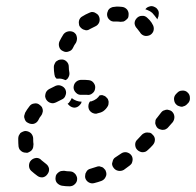

<svg xmlns="http://www.w3.org/2000/svg" viewBox="-20 -598 655 642"><path d="M238 0Q238 -5 236 -9Q234 -14 231 -17Q227 -21 223 -23Q218 -25 213 -25Q204 -25 194 -27Q189 -27 184 -26Q180 -25 176 -22Q172 -19 169 -15Q166 -10 166 -6Q164 5 170 13Q177 21 187 23Q200 25 212 25Q223 25 230 18Q238 11 238 0ZM334 -25Q333 -30 329 -33Q326 -37 322 -39Q317 -41 312 -42Q307 -42 302 -40Q293 -37 283 -34Q278 -33 274 -30Q270 -27 268 -22Q265 -18 265 -13Q264 -8 265 -3Q268 7 277 12Q286 17 296 14Q308 11 319 7Q329 3 333 -6Q338 -15 334 -25ZM139 -16Q145 -24 144 -34Q142 -44 134 -50Q126 -56 119 -62Q112 -70 102 -70Q91 -69 84 -62Q77 -55 77 -44Q77 -34 84 -27Q94 -18 105 -10Q113 -4 123 -5Q133 -7 139 -16ZM423 -60Q424 -65 423 -70Q422 -75 419 -79Q413 -87 402 -89Q392 -90 384 -84Q375 -78 366 -72Q362 -70 359 -65Q357 -61 356 -56Q354 -52 355 -47Q356 -42 359 -38Q365 -29 375 -27Q385 -25 394 -30Q403 -37 413 -44Q417 -47 420 -51Q422 -55 423 -60ZM45 -99Q48 -95 52 -92Q56 -89 61 -88Q66 -87 71 -87Q75 -88 80 -91Q84 -93 87 -97Q90 -101 91 -106Q92 -111 92 -116Q91 -123 91 -130Q91 -132 91 -134Q91 -144 84 -152Q77 -159 66 -160Q61 -160 57 -158Q52 -156 48 -153Q45 -149 43 -145Q41 -140 41 -135Q41 -133 41 -130Q41 -119 42 -108Q43 -103 45 -99ZM490 -148Q487 -152 482 -154Q477 -155 472 -155Q467 -155 463 -153Q458 -151 455 -148Q447 -140 440 -132Q432 -125 432 -115Q432 -104 439 -97Q443 -93 448 -91Q452 -89 457 -89Q462 -89 467 -91Q471 -93 475 -97Q483 -104 491 -113Q498 -121 498 -131Q498 -141 490 -148ZM554 -226Q550 -229 545 -230Q540 -232 535 -231Q531 -230 526 -228Q522 -226 519 -222L505 -204Q501 -200 500 -196Q499 -191 499 -186Q500 -181 502 -177Q504 -172 508 -169Q512 -166 517 -165Q522 -163 527 -164Q532 -164 536 -167Q540 -169 543 -173L558 -190Q564 -199 563 -209Q562 -219 554 -226ZM62 -202Q63 -197 66 -193Q69 -189 74 -187Q83 -182 93 -184Q103 -187 108 -196Q112 -205 118 -212Q121 -216 122 -221Q124 -226 123 -231Q122 -236 120 -240Q117 -244 113 -247Q105 -254 95 -252Q84 -251 78 -242Q70 -232 64 -221Q62 -216 61 -211Q60 -206 62 -202ZM343 -253Q344 -258 342 -263Q341 -268 337 -271Q334 -275 330 -277Q326 -279 322 -280Q317 -280 313 -279Q309 -273 303 -268Q295 -262 285 -259Q283 -259 281 -259Q277 -254 276 -248Q275 -242 276 -237Q277 -232 280 -228Q283 -224 288 -221Q292 -219 297 -218Q302 -217 306 -219Q317 -221 325 -226Q335 -233 341 -244Q343 -248 343 -253ZM251 -252Q249 -249 247 -247Q240 -239 230 -238Q220 -238 212 -245Q209 -248 206 -251Q208 -252 210 -254Q216 -261 220 -270Q227 -264 236 -261Q244 -258 253 -258Q252 -255 251 -252ZM607 -289Q600 -296 589 -295Q579 -295 572 -287Q570 -285 568 -283Q561 -275 562 -265Q563 -254 570 -248Q574 -244 579 -243Q584 -241 589 -241Q593 -242 598 -244Q602 -246 606 -250Q607 -252 609 -253Q616 -261 615 -271Q615 -282 607 -289ZM132 -284Q131 -280 131 -275Q132 -270 134 -266Q137 -261 141 -258Q145 -255 149 -254Q154 -252 159 -253Q164 -254 168 -256Q177 -261 186 -265Q196 -269 199 -279Q203 -288 199 -298Q195 -307 185 -311Q176 -315 166 -311Q155 -306 144 -300Q139 -297 136 -293Q133 -289 132 -284ZM232 -322Q226 -315 226 -304Q227 -294 235 -287Q242 -280 253 -281Q258 -281 264 -281Q267 -281 270 -281Q281 -279 289 -286Q297 -292 298 -302Q300 -312 293 -321Q287 -329 277 -330Q270 -331 264 -331Q257 -331 250 -331Q239 -330 232 -322ZM162 -383Q164 -388 167 -392Q171 -395 175 -397Q180 -399 185 -399Q195 -400 203 -392Q210 -385 210 -375Q210 -365 212 -355Q213 -347 209 -340Q206 -333 199 -330Q196 -331 194 -332Q184 -336 175 -335Q172 -335 169 -335Q166 -338 164 -341Q163 -345 162 -349Q160 -361 160 -374Q160 -379 162 -383ZM191 -427Q200 -422 210 -426Q220 -429 224 -438Q228 -447 234 -455Q236 -459 237 -464Q238 -469 237 -474Q236 -479 234 -483Q231 -487 227 -490Q218 -495 208 -493Q198 -491 192 -483Q185 -472 179 -460Q175 -451 178 -441Q181 -431 191 -427ZM455 -545Q445 -545 438 -538Q430 -530 430 -520Q431 -510 438 -503Q442 -498 445 -494Q446 -493 446 -492Q447 -492 447 -492Q451 -483 461 -479Q470 -476 480 -480Q489 -484 493 -494Q496 -504 492 -513Q490 -517 487 -522Q481 -531 473 -538Q465 -546 455 -545ZM244 -528Q243 -523 244 -518Q244 -513 247 -509Q250 -505 254 -502Q258 -499 263 -498Q267 -496 272 -497Q277 -498 281 -501Q290 -506 299 -510Q308 -514 312 -524Q315 -534 311 -543Q309 -548 305 -551Q301 -554 297 -556Q292 -558 287 -558Q282 -557 278 -555Q266 -550 255 -543Q251 -541 248 -537Q245 -533 244 -528ZM353 -573Q348 -571 345 -568Q341 -564 340 -559Q338 -555 338 -550Q338 -539 346 -532Q353 -525 364 -526Q367 -526 370 -526Q377 -526 383 -525Q388 -525 393 -526Q398 -528 401 -531Q405 -534 408 -538Q410 -543 410 -548Q411 -558 405 -566Q398 -574 388 -575Q379 -576 370 -576Q366 -576 362 -575Q357 -575 353 -573ZM474 -564Q470 -566 466 -567Q471 -574 479 -576Q486 -579 494 -576Q499 -574 503 -571Q506 -568 509 -563Q511 -559 511 -554Q511 -549 510 -544L506 -533Q506 -534 505 -535Q498 -545 489 -555Q482 -561 474 -564Z"/></svg>

Font: FRB American Cursive Guidelines Dashed Black
Style: Bold Italic
Weight: 900
Italic angle: -25°
Version: Version 2.0;Modular Font Editor K font №1